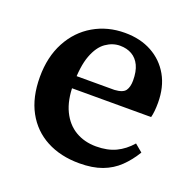

<svg xmlns="http://www.w3.org/2000/svg" viewBox="-97 -598 718 711"><g transform="rotate(20 261.5 -242.0)"><path d="M285 14Q211 14 155.5 -15.5Q100 -45 69.5 -101Q39 -157 39 -237Q39 -316 70.5 -375Q102 -434 157 -466Q212 -498 280 -498Q341 -498 386.5 -473Q432 -448 457.5 -403Q483 -358 483 -296Q483 -279 481.5 -264Q480 -249 477 -238H99V-286H315Q348 -288 358 -302.5Q368 -317 368 -342Q368 -378 357 -401Q346 -424 326 -435.5Q306 -447 279 -447Q250 -447 223.5 -428.5Q197 -410 181 -367.5Q165 -325 165 -252Q165 -191 185 -149.5Q205 -108 240.5 -87Q276 -66 322 -66Q367 -66 399.5 -81.5Q432 -97 458 -127L488 -102Q467 -67 439.5 -40.5Q412 -14 374.5 0Q337 14 285 14Z"/></g></svg>

Font: Source Serif 4 18pt SemiBold
Style: Regular
Weight: 600
Designer: Frank Grießhammer
Foundry: Adobe Systems Incorporated
Version: Version 4.004;hotconv 1.0.116;makeotfexe 2.5.65601